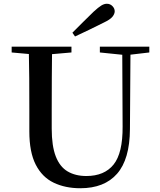

<svg xmlns="http://www.w3.org/2000/svg" viewBox="-20 -983 849 1021"><path d="M365 -809Q394 -838 423 -867Q452 -896 478 -921Q503 -944 518.5 -953.5Q534 -963 548 -963Q566 -963 578 -950.5Q590 -938 590 -923Q590 -909 578 -894Q566 -879 532 -863Q494 -844 456 -825.5Q418 -807 379 -789ZM407 18Q327 18 265.5 -11.5Q204 -41 170 -107.5Q136 -174 136 -284V-397Q136 -481 135.5 -566Q135 -651 133 -735H257Q256 -652 255.5 -567.5Q255 -483 255 -397V-299Q255 -207 276.5 -151.5Q298 -96 339.5 -71.5Q381 -47 439 -47Q535 -47 584 -108Q633 -169 632 -310L630 -735H674L671 -296Q670 -136 602.5 -59Q535 18 407 18ZM42 -704V-735H360V-704L211 -691H187ZM511 -704V-735H774V-704L663 -691H638Z"/></svg>

Font: Noto Serif TC SemiBold
Style: Regular
Weight: 600
Version: Version 2.002-H1;hotconv 1.1.0;makeotfexe 2.6.0